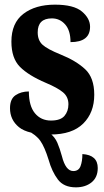

<svg xmlns="http://www.w3.org/2000/svg" viewBox="-20 -568 448 825"><path d="M306 237Q347 237 373.5 215.5Q400 194 400 154Q400 98 334 94Q334 125 326 146Q318 167 295 167Q262 167 246 103Q237 70 226.5 45.5Q216 21 194 4L96 -8Q135 11 153.5 37.5Q172 64 189 119Q203 169 228.5 203Q254 237 306 237ZM197 10Q290 10 337.5 -37Q385 -84 385 -161Q385 -234 346 -270.5Q307 -307 240 -334Q183 -357 162.5 -376Q142 -395 142 -429Q142 -489 203 -489Q237 -489 260 -463Q283 -437 283 -387Q367 -387 367 -453Q367 -489 332 -518.5Q297 -548 216 -548Q132 -548 80.5 -508.5Q29 -469 29 -389Q29 -318 65.5 -281Q102 -244 177 -212Q227 -191 250.5 -171.5Q274 -152 274 -120Q274 -90 257 -70Q240 -50 199 -50Q156 -50 130 -81.5Q104 -113 104 -175Q71 -175 47 -159Q23 -143 23 -103Q23 -53 61.5 -21.5Q100 10 197 10Z"/></svg>

Font: Noto Serif ExtraCondensed Extra
Style: Regular
Weight: 800
Width: 3
Designer: Monotype Design Team
Foundry: Monotype Imaging Inc.
Version: Version 1.002